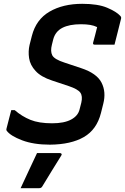

<svg xmlns="http://www.w3.org/2000/svg" viewBox="-20 -739 655 1006"><path d="M411 -719Q493 -719 541.5 -698.5Q590 -678 610 -656Q617 -649 614 -640Q607 -610 597.5 -574Q588 -538 580 -505H476Q465 -505 468 -516Q473 -534 478 -553.5Q483 -573 489 -597Q473 -605 452.5 -608.5Q432 -612 404 -612Q343 -612 306.5 -593Q270 -574 259 -533L252 -505Q243 -470 254 -449Q265 -428 318 -411L405 -382Q487 -355 512 -306Q537 -257 521 -195L509 -147Q487 -60 419.5 -21Q352 18 242 19Q156 19 95.5 -4Q35 -27 15 -54Q12 -58 14 -65Q22 -97 28.5 -121.5Q35 -146 39 -162H57Q95 -129 139.5 -111Q184 -93 253 -93Q316 -93 352.5 -112.5Q389 -132 397 -166L406 -201Q414 -235 401 -253.5Q388 -272 340 -288L253 -317Q195 -336 166.5 -367Q138 -398 132.5 -434Q127 -470 135 -504L147 -551Q169 -637 239.5 -678Q310 -719 411 -719ZM174 63H293Q299 63 302 66.5Q305 70 301 76Q274 119 252 155Q230 191 202 237Q200 241 196 244Q192 247 185 247H88Q111 197 132 152.5Q153 108 174 63Z"/></svg>

Font: Recursive Sn Lnr St SmB
Style: Italic
Weight: 600
Italic angle: -15°
Version: Version 1.079;hotconv 1.0.112;makeotfexe 2.5.65598; ttfautoh